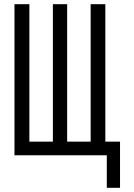

<svg xmlns="http://www.w3.org/2000/svg" viewBox="-20 -745 640 915"><path d="M489 -5H49V-725H120V-70H232V-725H300V-70H412V-725H482V-70H552V150H489Z"/></svg>

Font: JuliaMono Light
Style: Regular
Weight: 300
Monospace: yes
Designer: cormullion
Foundry: corm
Version: Version 0.054; ttfautohint (v1.8.4)